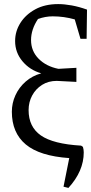

<svg xmlns="http://www.w3.org/2000/svg" viewBox="-20 -764 446 940"><path d="M315 156 291 150 319 10Q174 0 106 -57Q38 -114 38 -217Q38 -259 55.5 -297.5Q73 -336 105.5 -364.5Q138 -393 182 -405Q126 -421 90 -464Q54 -507 54 -563Q54 -611 80 -652Q106 -693 153 -718.5Q200 -744 265 -744Q295 -744 331 -737.5Q367 -731 406 -717L404 -574H374L346 -669Q293 -684 238 -684Q202 -684 166 -671Q132 -620 132 -568Q132 -514 169 -476.5Q206 -439 266 -427L354 -432V-363L258 -368Q217 -368 186 -348.5Q155 -329 137.5 -296.5Q120 -264 120 -225Q120 -143 180 -101Q240 -59 377 -51L386 -45Q390 -31 390 -18Q390 74 315 156Z"/></svg>

Font: Piazzolla
Style: Regular
Weight: 400
Designer: Juan Pablo del Peral
Foundry: Huerta Tipografica
Version: Version 1.330